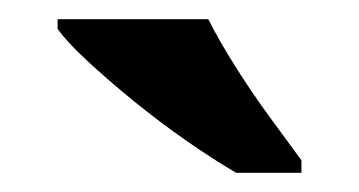

<svg xmlns="http://www.w3.org/2000/svg" viewBox="-20 -786 374 200"><path d="M226 -606Q202 -620 174 -639.5Q146 -659 119 -681Q92 -703 70.5 -723Q49 -743 40 -756V-766H197Q208 -744 225 -717Q242 -690 261 -664Q280 -638 294 -619V-606Z"/></svg>

Font: Noto Serif Toto
Style: Bold
Weight: 700
Designer: Monotype Design Team
Foundry: Monotype Imaging Inc.
Version: Version 2.001; ttfautohint (v1.8.4.7-5d5b)